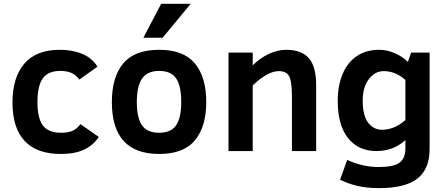

<svg xmlns="http://www.w3.org/2000/svg" viewBox="-20 -786 2327 999"><path d="M494.1 -73.2Q464.8 -29.8 417 -7.3Q369.1 15.1 295.9 15.1Q171.9 15.1 108.4 -52.5Q44.9 -120.1 44.9 -252.9Q44.9 -382.3 106.4 -454.6Q168 -526.9 291 -526.9Q356.9 -526.9 408.4 -505.4Q460 -483.9 486.8 -439L393.1 -372.1Q376 -395 353 -406Q330.1 -417 293.9 -417Q229.5 -417 202.1 -377.4Q174.8 -337.9 174.8 -254.9Q174.8 -171.9 202.9 -133.5Q231 -95.2 298.8 -95.2Q328.1 -95.2 352.5 -103.5Q377 -111.8 398.9 -140.1Z M1053.2 -254.9Q1053.2 -127 994.1 -55.9Q935.1 15.1 808.1 15.1Q562 15.1 562 -254.9Q562 -384.8 621.1 -455.8Q680.2 -526.9 808.1 -526.9Q935.1 -526.9 994.1 -455.8Q1053.2 -384.8 1053.2 -254.9ZM922.9 -254.9Q922.9 -339.4 896.5 -378.2Q870.1 -417 808.1 -417Q746.6 -417 719.2 -377.2Q691.9 -337.4 691.9 -254.9Q691.9 -172.9 719 -134Q746.1 -95.2 808.1 -95.2Q869.1 -95.2 896 -133.5Q922.9 -171.9 922.9 -254.9ZM826.2 -589.8H726.1L818.4 -766.1H972.2Z M1499 0V-282.2Q1499 -362.3 1484.6 -389.2Q1470.2 -416 1430.2 -416Q1374 -416 1294.9 -341.8V0H1168.9V-512.2H1294.9V-445.8Q1335 -485.8 1380.4 -506.3Q1425.8 -526.9 1469.2 -526.9Q1547.9 -526.9 1586.4 -483.9Q1625 -440.9 1625 -341.8V0Z M2215.3 -9.8Q2215.3 92.8 2152.3 142.8Q2089.4 192.9 1950.2 192.9Q1835.4 192.9 1749.5 148.9L1786.6 45.9Q1866.2 83 1950.2 83Q2028.3 83 2058.8 60.5Q2089.4 38.1 2089.4 -15.1V-57.1Q2026.9 0 1938.5 0Q1844.7 0 1791 -67.4Q1737.3 -134.8 1737.3 -261.2Q1737.3 -340.3 1762.5 -400.6Q1787.6 -460.9 1836.2 -493.9Q1884.8 -526.9 1953.6 -526.9Q1994.1 -526.9 2034.7 -509Q2075.2 -491.2 2102.5 -463.9L2119.1 -512.2H2215.3ZM2089.4 -370.1Q2037.6 -416 1976.6 -416Q1930.7 -416 1898.9 -374Q1867.2 -332 1867.2 -263.2Q1867.2 -185.1 1895.3 -147.9Q1923.3 -110.8 1968.3 -110.8Q2030.8 -110.8 2089.4 -161.1Z"/></svg>

Font: Clear Sans
Style: Bold
Weight: 700
Foundry: Intel Corporation
Version: Version 1.00